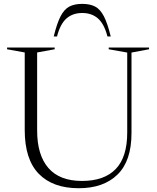

<svg xmlns="http://www.w3.org/2000/svg" viewBox="-20 -960 807 990"><path d="M636 -276.5V-689L540.5 -706V-715H748.5V-706L658 -689V-273.5Q658 -130.5 586 -60Q514 10.5 386 10.5Q252 10.5 179.8 -64Q107.5 -138.5 107.5 -289.5V-689.5L16.5 -706V-715H262V-706L171.5 -689.5V-287Q171.5 -160.5 229.5 -93.8Q287.5 -27 402.5 -27Q517.5 -27 576.8 -88.5Q636 -150 636 -276.5ZM404 -893Q355 -893 322.8 -864.8Q290.5 -836.5 274 -772H257Q273.5 -839.5 292.2 -875.8Q311 -912 337.2 -926Q363.5 -940 404 -940Q444.5 -940 470.8 -926Q497 -912 515.8 -875.8Q534.5 -839.5 551 -772H534Q517.5 -836.5 485.2 -864.8Q453 -893 404 -893Z"/></svg>

Font: Newsreader 72pt Light
Style: Regular
Weight: 300
Designer: Hugues Gentile
Foundry: Production Type
Version: Version 1.003; ttfautohint (v1.8.3)